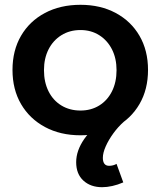

<svg xmlns="http://www.w3.org/2000/svg" viewBox="-20 -558 668 799"><path d="M315 -538Q398 -538 461.5 -504Q525 -470 560.5 -409Q596 -348 596 -267Q596 -186 560.5 -125Q525 -64 461.5 -29.5Q398 5 315 5Q231 5 167 -29.5Q103 -64 67.5 -125Q32 -186 32 -267Q32 -348 67.5 -409Q103 -470 167 -504Q231 -538 315 -538ZM315 -433Q270 -433 235.5 -411.5Q201 -390 182 -352.5Q163 -315 163 -266Q163 -216 182 -178Q201 -140 235.5 -119Q270 -98 315 -98Q359 -98 393 -119Q427 -140 446 -178Q465 -216 465 -266Q465 -315 446 -352.5Q427 -390 393 -411.5Q359 -433 315 -433ZM441 -81 496 -52Q472 -31 452 -3.5Q432 24 420 51Q408 78 408 99Q408 115 414.5 123.5Q421 132 434 132Q451 132 465 124L493 201Q470 211 447.5 216Q425 221 405 221Q357 221 327 193.5Q297 166 297 117Q297 69 330.5 20.5Q364 -28 441 -81Z"/></svg>

Font: Alexandria Medium
Style: Regular
Weight: 500
Designer: Mohamed Gaber
Foundry: Kief Type Foundry
Version: Version 5.100